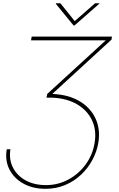

<svg xmlns="http://www.w3.org/2000/svg" viewBox="-20 -952 733 1179"><path d="M21.3 -35.5H44Q34.1 27 59.5 76.9Q84.9 126.8 137.6 155.7Q190.3 184.7 262.8 184.7Q335.9 184.7 399.3 150.7Q462.7 116.8 505.9 58.1Q549 -0.7 561.1 -75.3Q573.9 -152.7 544.7 -214Q515.6 -275.2 452.4 -312Q389.2 -348.7 299.7 -352.3H265.6L269.9 -375L629.6 -704.5H170.5L174.7 -727.3H667.6L664.8 -708.8L304 -377.8V-375Q401.3 -370.7 468.8 -330.4Q536.2 -290.1 566.8 -223.9Q597.3 -157.7 583.8 -75.3Q574.9 -21.7 547.9 28.9Q521 79.5 478.7 119.9Q436.4 160.2 380.9 183.8Q325.3 207.4 258.5 207.4Q181.8 207.4 124.1 175.6Q66.4 143.8 38.2 89Q9.9 34.1 21.3 -35.5ZM350.9 -931.8 438.9 -822.4 563.9 -931.8H590.9L589.5 -929L437.5 -795.5H431.8L322.4 -929L323.9 -931.8Z"/></svg>

Font: Inter UI Thin
Style: Italic
Weight: 100
Italic angle: -9.39999°
Designer: Rasmus Andersson
Foundry: rsms
Version: 3.2;8d6f07862